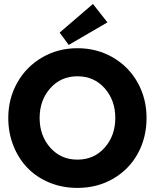

<svg xmlns="http://www.w3.org/2000/svg" viewBox="-20 -908 782 940"><path d="M316.5 -688 272 -748.5 435 -888.5 506 -798.5ZM20.5 -330.5Q20.5 -425.5 64.8 -503.8Q109 -582 186.8 -627Q264.5 -672 359 -672Q454.5 -672 532.2 -627Q610 -582 653.8 -503.8Q697.5 -425.5 697.5 -330.5Q697.5 -234.5 654.8 -156.5Q612 -78.5 534.2 -33.2Q456.5 12 359 12Q284.5 12 221 -14.5Q157.5 -41 113.8 -86.8Q70 -132.5 45.2 -195.5Q20.5 -258.5 20.5 -330.5ZM359 -126.5Q440.5 -126.5 492.5 -185.2Q544.5 -244 544.5 -330.5Q544.5 -417 492.5 -475.8Q440.5 -534.5 359 -534.5Q278 -534.5 226 -475.8Q174 -417 174 -330.5Q174 -244 226 -185.2Q278 -126.5 359 -126.5Z"/></svg>

Font: League Spartan
Style: Bold
Weight: 700
Foundry: The League of Moveable Type
Version: Version 2.002